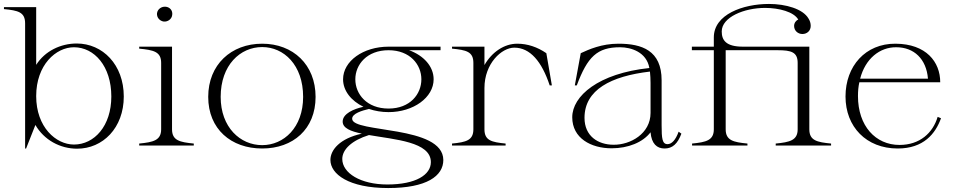

<svg xmlns="http://www.w3.org/2000/svg" viewBox="-37 -736 4830 971"><path d="M90 -618V15H95L142 -104C186 -28 267 16 353 16C483 16 589 -89 589 -248C589 -409 482 -516 351 -516C270 -516 190 -478 146 -408V-700H-17V-690C54 -683 90 -675 90 -618ZM337 -5C246 -5 146 -93 146 -250C146 -408 246 -497 337 -497C440 -497 526 -401 526 -248C526 -99 440 -5 337 -5Z M667 -10V0H943V-10C873 -17 833 -25 833 -82V-500H667V-490C739 -483 778 -475 778 -418V-82C778 -26 738 -17 667 -10ZM834 -661C837 -684 821 -700 801 -702C781 -704 760 -691 757 -669C755 -647 771 -630 791 -627C811 -625 832 -639 834 -661Z M1289 15C1445 15 1559 -83 1559 -246C1559 -409 1445 -515 1289 -515C1132 -515 1016 -409 1016 -246C1016 -83 1132 15 1289 15ZM1289 -2C1178 -2 1079 -92 1079 -246C1079 -407 1178 -498 1289 -498C1398 -498 1496 -408 1496 -246C1496 -91 1398 -2 1289 -2Z M1928 -169C2054 -169 2156 -243 2156 -335C2156 -400 2106 -455 2032 -482H2191V-500H1929H1928C1800 -500 1698 -427 1698 -335C1698 -277 1739 -226 1801 -196C1751 -185 1696 -161 1696 -121C1696 -88 1736 -72 1793 -60C1682 -36 1634 22 1634 73C1634 144 1726 215 1926 215C2121 215 2205 154 2205 73C2204 -104 1745 -62 1744 -135C1743 -162 1795 -177 1829 -185C1859 -175 1892 -169 1928 -169ZM1928 -187C1818 -187 1760 -260 1760 -335C1760 -409 1818 -482 1928 -482C2037 -482 2094 -409 2094 -335C2094 -260 2037 -187 1928 -187ZM1694 68C1694 20 1742 -26 1829 -53C1960 -30 2142 -19 2142 84C2142 148 2066 197 1922 197C1786 197 1694 139 1694 68Z M2413 -82V-291C2413 -415 2500 -495 2564 -495C2644 -495 2703 -425 2743 -304H2754L2726 -467C2681 -498 2631 -515 2579 -515C2513 -515 2451 -473 2413 -407V-500H2249V-490C2321 -483 2357 -475 2357 -418V-82C2357 -26 2320 -17 2249 -10V0H2520V-10C2450 -17 2413 -25 2413 -82Z M3056 14C3140 14 3214 -16 3253 -67C3258 -9 3285 15 3324 15C3364 15 3390 -9 3409 -60L3395 -70C3380 -28 3360 -7 3339 -7C3312 -7 3309 -36 3309 -103V-330C3309 -481 3209 -515 3091 -515C3005 -515 2941 -486 2900 -467L2870 -304H2880C2934 -449 2983 -497 3099 -497C3154 -497 3233 -473 3247 -392C2989 -365 2857 -250 2857 -143C2857 -37 2952 14 3056 14ZM3066 -4C2987 -4 2919 -48 2919 -140C2919 -282 3053 -351 3250 -374C3252 -357 3253 -333 3253 -316V-165C3253 -60 3151 -3 3066 -4Z M3463 -10V0H3743V-10C3673 -17 3633 -25 3633 -82V-482H3897C3965 -482 3997 -472 3997 -418V-82C3997 -26 3957 -17 3886 -10V0H4166V-10C4095 -17 4056 -25 4056 -82V-500H3720C3634 -500 3613 -533 3613 -577C3613 -649 3726 -696 3832 -696C3903 -696 3978 -676 4000 -637C3989 -633 3979 -620 3979 -605C3979 -580 3999 -564 4021 -564C4044 -564 4063 -580 4063 -605C4063 -619 4059 -631 4052 -642C4024 -691 3937 -716 3852 -716C3720 -716 3573 -663 3573 -547V-500H3462V-482H3573V-82C3573 -26 3534 -17 3463 -10Z M4503 15C4634 15 4694 -60 4722 -138L4705 -145C4681 -64 4615 -3 4512 -3C4391 -3 4302 -99 4302 -250C4302 -275 4304 -298 4309 -320H4718C4718 -423 4647 -514 4492 -515C4340 -516 4239 -402 4239 -248C4239 -95 4344 15 4503 15ZM4313 -338C4339 -439 4412 -498 4496 -497C4585 -497 4648 -438 4656 -338Z"/></svg>

Font: Sprat Light
Style: Regular
Weight: 300
Designer: Ethan Nakache
Foundry: Collletttivo
Version: Version 2.000;Glyphs 3.2 (3217)